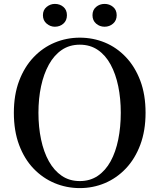

<svg xmlns="http://www.w3.org/2000/svg" viewBox="-20 -946 817 984"><path d="M261 -809Q238 -809 219 -825Q200 -841 200 -868Q200 -895 219 -910.5Q238 -926 261 -926Q287 -926 305 -910.5Q323 -895 323 -868Q323 -841 305 -825Q287 -809 261 -809ZM516 -809Q491 -809 472.5 -825Q454 -841 454 -868Q454 -895 472.5 -910.5Q491 -926 516 -926Q541 -926 559.5 -910.5Q578 -895 578 -868Q578 -841 559.5 -825Q541 -809 516 -809ZM389 18Q321 18 260 -7.5Q199 -33 152 -82Q105 -131 78 -203Q51 -275 51 -368Q51 -460 78 -531.5Q105 -603 152 -652.5Q199 -702 260 -727.5Q321 -753 389 -753Q457 -753 517.5 -728Q578 -703 625 -653.5Q672 -604 699 -532.5Q726 -461 726 -368Q726 -276 699 -204Q672 -132 625 -82.5Q578 -33 517.5 -7.5Q457 18 389 18ZM389 -18Q442 -18 481.5 -45Q521 -72 547 -119.5Q573 -167 586 -231Q599 -295 599 -368Q599 -441 586 -504Q573 -567 547 -615Q521 -663 481.5 -690Q442 -717 389 -717Q336 -717 296.5 -690Q257 -663 230.5 -615Q204 -567 190.5 -504Q177 -441 177 -368Q177 -295 190.5 -231Q204 -167 230.5 -119.5Q257 -72 296.5 -45Q336 -18 389 -18Z"/></svg>

Font: Early Summer Mincho SemiBold
Style: Regular
Weight: 600
Designer: GuiWonder
Version: Version 1.002